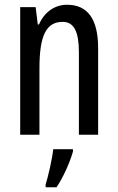

<svg xmlns="http://www.w3.org/2000/svg" viewBox="-20 -618 496 808"><path d="M262 -598C211 -598 167 -568 144 -515H139L130 -588H65V-51H146V-330C146 -468 174 -526 244 -526C292 -526 312 -483 312 -399V-51H393V-415C393 -539 348 -598 262 -598ZM287 20V10H204C200 50 183 123 172 159V170H218C245 130 273 69 287 20Z"/></svg>

Font: Noto Sans Tamil UI ExtraCondensed
Style: Regular
Weight: 400
Width: 2
Designer: Jelle Bosma - Monotype Design Team
Foundry: Monotype Imaging Inc.
Version: Version 2.004